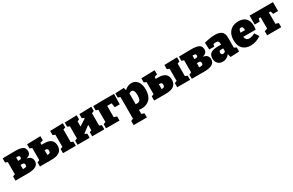

<svg xmlns="http://www.w3.org/2000/svg" viewBox="215 -2167 6120 4010"><g transform="rotate(-30 3275.5 -162.5)"><path d="M578 -153Q578 -74 513 -37Q448 0 323 0H21V-100L76 -122V-415L21 -436V-536L276 -540H331Q441 -540 499.5 -510.5Q558 -481 558 -403Q558 -352 531 -324.5Q504 -297 451 -285Q578 -262 578 -153ZM276 -413V-329H286Q327 -329 342.5 -337Q358 -345 358 -372Q358 -398 343.5 -405.5Q329 -413 291 -413ZM296 -130Q336 -130 353 -139.5Q370 -149 370 -180Q370 -207 357.5 -218.5Q345 -230 316 -230H276V-130Z M934 -376Q1039 -376 1094.5 -331Q1150 -286 1150 -193Q1150 -97 1086.5 -48.5Q1023 0 889 0H611V-100L666 -122V-414L611 -436V-536L936 -544V-444L866 -422V-376ZM1477 -544V-444L1422 -423V-122L1477 -100V0H1167V-100L1222 -122V-414L1167 -436V-536ZM883 -130Q913 -130 927.5 -144Q942 -158 942 -190Q942 -220 929 -233Q916 -246 888 -246H866V-130Z M2164 -544V-444L2109 -419V-122L2164 -100V0H1871V-100L1919 -119V-250L1763 -136V-119L1811 -100V0H1518V-100L1573 -122V-414L1518 -436V-536L1811 -544V-444L1763 -422V-299L1920 -400V-417L1871 -436V-536Z M2205 -536 2416 -540H2710L2703 -291H2583L2567 -395H2460V-122L2530 -100V0H2205V-100L2260 -121V-414L2205 -436Z M2993 10V106L3058 130V230H2738V130L2793 106V-414L2738 -436V-536L2949 -546L2964 -483Q3008 -520 3048 -537.5Q3088 -555 3133 -555Q3223 -555 3276.5 -485Q3330 -415 3330 -288Q3330 -139 3256 -62Q3182 15 3057 15Q3030 15 2993 10ZM3052 -410Q3027 -410 2993 -387V-128Q3013 -125 3029 -125Q3080 -125 3101 -161.5Q3122 -198 3122 -267Q3122 -334 3104.5 -372Q3087 -410 3052 -410Z M3689 -376Q3794 -376 3849.5 -331Q3905 -286 3905 -193Q3905 -97 3841.5 -48.5Q3778 0 3644 0H3366V-100L3421 -122V-414L3366 -436V-536L3691 -544V-444L3621 -422V-376ZM4232 -544V-444L4177 -423V-122L4232 -100V0H3922V-100L3977 -122V-414L3922 -436V-536ZM3638 -130Q3668 -130 3682.5 -144Q3697 -158 3697 -190Q3697 -220 3684 -233Q3671 -246 3643 -246H3621V-130Z M4830 -153Q4830 -74 4765 -37Q4700 0 4575 0H4273V-100L4328 -122V-415L4273 -436V-536L4528 -540H4583Q4693 -540 4751.5 -510.5Q4810 -481 4810 -403Q4810 -352 4783 -324.5Q4756 -297 4703 -285Q4830 -262 4830 -153ZM4528 -413V-329H4538Q4579 -329 4594.5 -337Q4610 -345 4610 -372Q4610 -398 4595.5 -405.5Q4581 -413 4543 -413ZM4548 -130Q4588 -130 4605 -139.5Q4622 -149 4622 -180Q4622 -207 4609.5 -218.5Q4597 -230 4568 -230H4528V-130Z M5359 -124 5414 -100V0L5203 10L5182 -70Q5115 15 5016 15Q4943 15 4900 -31Q4857 -77 4857 -154Q4857 -236 4911.5 -274.5Q4966 -313 5081 -313H5159V-339Q5159 -377 5143 -393.5Q5127 -410 5091 -410Q5062 -410 5028 -403L5016 -348H4896L4888 -515Q5042 -555 5147 -555Q5254 -555 5306.5 -511Q5359 -467 5359 -376ZM5101 -124Q5130 -124 5159 -151V-223H5114Q5083 -223 5070 -213Q5057 -203 5057 -178Q5057 -151 5069 -137.5Q5081 -124 5101 -124Z M5942 -222H5641Q5648 -179 5670.5 -154.5Q5693 -130 5738 -130Q5798 -130 5877 -171L5942 -68Q5822 15 5690 15Q5570 15 5500.5 -55.5Q5431 -126 5431 -259Q5431 -351 5465 -417.5Q5499 -484 5562.5 -519.5Q5626 -555 5713 -555Q5834 -555 5892.5 -488.5Q5951 -422 5951 -312Q5951 -269 5942 -222ZM5637 -325H5745Q5745 -372 5734 -393.5Q5723 -415 5696 -415Q5666 -415 5653 -391Q5640 -367 5637 -325Z M6422 -325 6404 -395H6360V-122L6430 -100V0H6090V-100L6160 -121V-395H6116L6098 -325H5978V-540H6542V-325Z"/></g></svg>

Font: Bitter Pro Black
Style: Regular
Weight: 900
Designer: Sol Matas, and Bitter project Authors
Foundry: Sol Matas
Version: Version 1.010